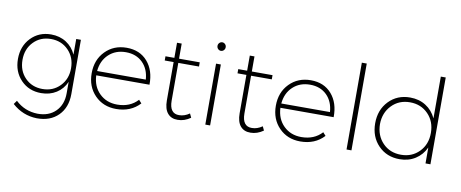

<svg xmlns="http://www.w3.org/2000/svg" viewBox="-76 -1082 3882 1616"><g transform="rotate(10 1865.0 -274.0)"><path d="M502 -521H542V-57Q542 58 473.5 126.5Q405 195 290 194Q170 191 79 109L101 78Q179 152 289 155Q386 156 444 98Q502 40 502 -57V-155Q475 -92 419 -56.5Q363 -21 289 -21Q184 -21 116 -91.5Q48 -162 48 -271Q48 -380 116 -451Q184 -522 288 -522Q362 -522 418 -486Q474 -450 502 -387ZM502 -270Q502 -363 443 -423.5Q384 -484 294 -484Q204 -484 145.5 -423.5Q87 -363 87 -270Q87 -177 145.5 -117Q204 -57 294 -57Q384 -57 443 -117.5Q502 -178 502 -270Z M934 -522Q1047 -522 1112.5 -446.5Q1178 -371 1176 -249H721Q725 -154 785 -95.5Q845 -37 936 -37Q1046 -37 1112 -109L1136 -82Q1059 1 934 1Q823 1 751.5 -72.5Q680 -146 680 -260Q680 -375 752 -448.5Q824 -522 934 -522ZM722 -286H1138Q1132 -376 1077 -430Q1022 -484 934 -484Q846 -484 788 -429.5Q730 -375 722 -286Z M1554 -70 1570 -36Q1517 1 1461 1Q1405 2 1374 -35Q1343 -72 1343 -144V-472H1267V-508H1343V-637H1383V-508H1560V-472H1383V-149Q1383 -94 1404 -66.5Q1425 -39 1466 -40Q1511 -40 1554 -70Z M1753 -671Q1753 -655 1742.5 -644.5Q1732 -634 1718 -634Q1704 -634 1693.5 -644.5Q1683 -655 1683 -671Q1683 -686 1693.5 -696.5Q1704 -707 1718 -707Q1732 -707 1742.5 -696.5Q1753 -686 1753 -671ZM1738 -521V0H1697V-521Z M2176 -70 2192 -36Q2139 1 2083 1Q2027 2 1996 -35Q1965 -72 1965 -144V-472H1889V-508H1965V-637H2005V-508H2182V-472H2005V-149Q2005 -94 2026 -66.5Q2047 -39 2088 -40Q2133 -40 2176 -70Z M2508 -522Q2621 -522 2686.5 -446.5Q2752 -371 2750 -249H2295Q2299 -154 2359 -95.5Q2419 -37 2510 -37Q2620 -37 2686 -109L2710 -82Q2633 1 2508 1Q2397 1 2325.5 -72.5Q2254 -146 2254 -260Q2254 -375 2326 -448.5Q2398 -522 2508 -522ZM2296 -286H2712Q2706 -376 2651 -430Q2596 -484 2508 -484Q2420 -484 2362 -429.5Q2304 -375 2296 -286Z M2946 -742V0H2904V-742Z M3579 -742H3621V0H3579V-136Q3549 -71 3491 -34Q3433 3 3357 3Q3246 3 3174.5 -71Q3103 -145 3103 -260Q3103 -375 3174.5 -449.5Q3246 -524 3356 -524Q3433 -524 3491 -487Q3549 -450 3579 -385ZM3362 -36Q3456 -36 3517.5 -99Q3579 -162 3579 -260Q3579 -358 3517.5 -421Q3456 -484 3362 -484Q3268 -484 3206.5 -420.5Q3145 -357 3144 -260Q3145 -162 3206 -99Q3267 -36 3362 -36Z"/></g></svg>

Font: Montserrat Ultra Light
Style: Regular
Weight: 200
Designer: Julieta Ulanovsky
Foundry: Julieta Ulanovsky
Version: Version 3.100;PS 003.100;hotconv 1.0.88;makeotf.lib2.5.64775